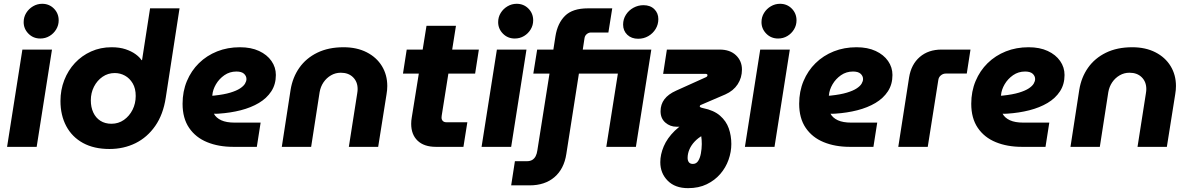

<svg xmlns="http://www.w3.org/2000/svg" viewBox="-20 -774 6269 1012"><path d="M17.3 0 98 -512.7H254L173.3 0ZM192.3 -571Q155 -571 129.8 -596.7Q104.7 -622.3 104.7 -657.3Q104.7 -684 118.2 -705.8Q131.7 -727.7 154 -740.8Q176.3 -754 202.3 -754Q239.3 -754 264.3 -728.7Q289.3 -703.3 289.3 -666.7Q289.3 -641 276.2 -619.2Q263 -597.3 241.2 -584.2Q219.3 -571 192.3 -571Z M557 11.3Q475.3 11.3 417.5 -20.3Q359.7 -52 329.2 -109.3Q298.7 -166.7 298.7 -241.7Q298.7 -300 318.7 -351.5Q338.7 -403 374.8 -441.8Q411 -480.7 460.3 -502.8Q509.7 -525 568 -525Q610.3 -525 641.7 -514.5Q673 -504 694.3 -488.5Q715.7 -473 726 -457H728.7L771 -730H926.3L853.7 -259.3Q840.3 -170.7 798.3 -110.3Q756.3 -50 694.2 -19.3Q632 11.3 557 11.3ZM567.3 -121.7Q604.3 -121.7 633.2 -142Q662 -162.3 678.7 -195.5Q695.3 -228.7 695.3 -268.3Q695.3 -307.7 679.5 -334.5Q663.7 -361.3 638.7 -375.2Q613.7 -389 585 -389Q549 -389 520.5 -369.3Q492 -349.7 475.3 -317Q458.7 -284.3 458.7 -245Q458.7 -209 471.7 -181Q484.7 -153 509.2 -137.3Q533.7 -121.7 567.3 -121.7Z M1209.7 0Q1132 0 1071.7 -24.7Q1011.3 -49.3 976.8 -100Q942.3 -150.7 942.3 -227Q942.3 -292.3 965.2 -346.8Q988 -401.3 1028.8 -441.3Q1069.7 -481.3 1124.7 -503.2Q1179.7 -525 1244.3 -525Q1303.3 -525 1345.5 -505.3Q1387.7 -485.7 1410.8 -452.5Q1434 -419.3 1434 -378.7Q1434 -329.3 1410 -292.7Q1386 -256 1344.5 -231.3Q1303 -206.7 1248.7 -192.8Q1194.3 -179 1133.3 -175Q1125.3 -174.3 1119.3 -174.3Q1113.3 -174.3 1107.3 -174.7Q1119 -152.7 1146 -140.2Q1173 -127.7 1217.3 -127.7H1353.7L1333.7 0ZM1098.7 -269.7Q1101 -269.7 1103.7 -269.7Q1106.3 -269.7 1110 -270.3Q1160.7 -275.7 1193.7 -285.7Q1226.7 -295.7 1245.3 -308Q1264 -320.3 1271.5 -333.2Q1279 -346 1279 -357.3Q1279 -373.3 1266.2 -385.2Q1253.3 -397 1226 -397Q1190.7 -397 1162.8 -377.7Q1135 -358.3 1118.3 -329.8Q1101.7 -301.3 1099.3 -273.3Q1099 -272 1098.8 -271.3Q1098.7 -270.7 1098.7 -269.7Z M1465.3 0 1511.7 -300.7Q1522.3 -366.3 1557.8 -416.8Q1593.3 -467.3 1652.3 -496.2Q1711.3 -525 1790.7 -525Q1860.7 -525 1912.7 -498.5Q1964.7 -472 1993 -425.7Q2021.3 -379.3 2021.3 -320.7Q2021.3 -311 2020.3 -299.3Q2019.3 -287.7 2017.3 -276.7L1973.3 0H1818.7L1863 -283Q1864 -288.7 1864.5 -294.5Q1865 -300.3 1865 -304.7Q1865 -343 1840.8 -366.8Q1816.7 -390.7 1776.3 -390.7Q1748.3 -390.7 1724.7 -377Q1701 -363.3 1685.3 -340.3Q1669.7 -317.3 1664.7 -288.3L1620 0Z M2277.7 0Q2215.3 0 2181.3 -32.3Q2147.3 -64.7 2147.3 -121.3Q2147.3 -137.7 2150.3 -154.7L2228 -638H2383.3L2310.3 -178Q2307.3 -161 2307.3 -154Q2307.3 -143.3 2314 -136.5Q2320.7 -129.7 2332 -129.7H2443.3L2422.7 0ZM2104 -386 2123.7 -512.7H2504L2484.3 -386Z M2518.3 0 2599 -512.7H2755L2674.3 0ZM2693.3 -571Q2656 -571 2630.8 -596.7Q2605.7 -622.3 2605.7 -657.3Q2605.7 -684 2619.2 -705.8Q2632.7 -727.7 2655 -740.8Q2677.3 -754 2703.3 -754Q2740.3 -754 2765.3 -728.7Q2790.3 -703.3 2790.3 -666.7Q2790.3 -641 2777.2 -619.2Q2764 -597.3 2742.2 -584.2Q2720.3 -571 2693.3 -571Z M2674.3 203 2694 75.7H2756.7Q2774.3 75.7 2785.7 68.7Q2797 61.7 2803.5 48.8Q2810 36 2812.3 18.7L2876.3 -386H2791L2811.3 -512.7H2896.7L2907.7 -583Q2918.7 -651.7 2958.3 -690.8Q2998 -730 3078.7 -730H3207L3186.7 -602.7H3095Q3083 -602.7 3073 -594.5Q3063 -586.3 3061 -573.7L3051.7 -512.7H3413L3331.7 0H3175.7L3236.7 -386H3031.3L2965 37.7Q2953 116.3 2902.5 159.7Q2852 203 2771.3 203ZM3343.7 -569.7Q3308.3 -569.7 3286.3 -590.8Q3264.3 -612 3264.3 -644.3Q3264.3 -673 3279.2 -696.3Q3294 -719.7 3318.8 -733.2Q3343.7 -746.7 3371.7 -746.7Q3407.3 -746.7 3428.7 -725.8Q3450 -705 3450 -673.3Q3450 -645 3435.7 -621.3Q3421.3 -597.7 3397.2 -583.7Q3373 -569.7 3343.7 -569.7Z M3606.7 217.7Q3538 217.7 3499.2 178.3Q3460.3 139 3460.3 80.7Q3460.3 40.3 3478.5 -2.7Q3496.7 -45.7 3536.5 -84.7Q3576.3 -123.7 3641.3 -152L3684.7 -61Q3659.7 -47.3 3641.5 -28Q3623.3 -8.7 3613.8 13.5Q3604.3 35.7 3604.3 58.3Q3604.3 72.3 3611 81.2Q3617.7 90 3632 90Q3649.7 90 3659.7 74.7Q3669.7 59.3 3674.2 35.2Q3678.7 11 3679 -14.7Q3679 -37 3676 -57.3Q3673 -77.7 3668.3 -90Q3662 -98.7 3644.2 -102Q3626.3 -105.3 3613.7 -106H3546Q3512 -106 3486.8 -128Q3461.7 -150 3461.7 -187.7Q3461.7 -223.7 3482 -250.7Q3502.3 -277.7 3544 -296.3L3700 -366.7Q3705 -368.7 3707 -371.7Q3709 -374.7 3709 -377.3Q3709 -384.7 3699 -384.7H3475.3L3495 -512.7H3773Q3827.7 -512.7 3859.2 -482.7Q3890.7 -452.7 3890.7 -407.3Q3890.7 -364.3 3868.2 -329.8Q3845.7 -295.3 3803 -276.3L3674.3 -221Q3671.3 -220 3669.8 -217.8Q3668.3 -215.7 3668.3 -213.7Q3668.3 -208.7 3677.3 -206.3L3686.3 -204Q3742.7 -192.7 3775.2 -164.3Q3807.7 -136 3821.2 -97.5Q3834.7 -59 3834.7 -15Q3834.7 26.7 3820 68.2Q3805.3 109.7 3776.3 143.2Q3747.3 176.7 3705 197.2Q3662.7 217.7 3606.7 217.7Z M3906.3 0 3987 -512.7H4143L4062.3 0ZM4081.3 -571Q4044 -571 4018.8 -596.7Q3993.7 -622.3 3993.7 -657.3Q3993.7 -684 4007.2 -705.8Q4020.7 -727.7 4043 -740.8Q4065.3 -754 4091.3 -754Q4128.3 -754 4153.3 -728.7Q4178.3 -703.3 4178.3 -666.7Q4178.3 -641 4165.2 -619.2Q4152 -597.3 4130.2 -584.2Q4108.3 -571 4081.3 -571Z M4459.7 0Q4382 0 4321.7 -24.7Q4261.3 -49.3 4226.8 -100Q4192.3 -150.7 4192.3 -227Q4192.3 -292.3 4215.2 -346.8Q4238 -401.3 4278.8 -441.3Q4319.7 -481.3 4374.7 -503.2Q4429.7 -525 4494.3 -525Q4553.3 -525 4595.5 -505.3Q4637.7 -485.7 4660.8 -452.5Q4684 -419.3 4684 -378.7Q4684 -329.3 4660 -292.7Q4636 -256 4594.5 -231.3Q4553 -206.7 4498.7 -192.8Q4444.3 -179 4383.3 -175Q4375.3 -174.3 4369.3 -174.3Q4363.3 -174.3 4357.3 -174.7Q4369 -152.7 4396 -140.2Q4423 -127.7 4467.3 -127.7H4603.7L4583.7 0ZM4348.7 -269.7Q4351 -269.7 4353.7 -269.7Q4356.3 -269.7 4360 -270.3Q4410.7 -275.7 4443.7 -285.7Q4476.7 -295.7 4495.3 -308Q4514 -320.3 4521.5 -333.2Q4529 -346 4529 -357.3Q4529 -373.3 4516.2 -385.2Q4503.3 -397 4476 -397Q4440.7 -397 4412.8 -377.7Q4385 -358.3 4368.3 -329.8Q4351.7 -301.3 4349.3 -273.3Q4349 -272 4348.8 -271.3Q4348.7 -270.7 4348.7 -269.7Z M4714.7 0 4771.7 -366Q4782.7 -434.7 4828 -473.7Q4873.3 -512.7 4942.7 -512.7H5095.3L5075.7 -386.3H4965Q4950.7 -386.3 4939.2 -376.8Q4927.7 -367.3 4925.7 -352.3L4870 0Z M5366.7 0Q5289 0 5228.7 -24.7Q5168.3 -49.3 5133.8 -100Q5099.3 -150.7 5099.3 -227Q5099.3 -292.3 5122.2 -346.8Q5145 -401.3 5185.8 -441.3Q5226.7 -481.3 5281.7 -503.2Q5336.7 -525 5401.3 -525Q5460.3 -525 5502.5 -505.3Q5544.7 -485.7 5567.8 -452.5Q5591 -419.3 5591 -378.7Q5591 -329.3 5567 -292.7Q5543 -256 5501.5 -231.3Q5460 -206.7 5405.7 -192.8Q5351.3 -179 5290.3 -175Q5282.3 -174.3 5276.3 -174.3Q5270.3 -174.3 5264.3 -174.7Q5276 -152.7 5303 -140.2Q5330 -127.7 5374.3 -127.7H5510.7L5490.7 0ZM5255.7 -269.7Q5258 -269.7 5260.7 -269.7Q5263.3 -269.7 5267 -270.3Q5317.7 -275.7 5350.7 -285.7Q5383.7 -295.7 5402.3 -308Q5421 -320.3 5428.5 -333.2Q5436 -346 5436 -357.3Q5436 -373.3 5423.2 -385.2Q5410.3 -397 5383 -397Q5347.7 -397 5319.8 -377.7Q5292 -358.3 5275.3 -329.8Q5258.7 -301.3 5256.3 -273.3Q5256 -272 5255.8 -271.3Q5255.7 -270.7 5255.7 -269.7Z M5622.3 0 5668.7 -300.7Q5679.3 -366.3 5714.8 -416.8Q5750.3 -467.3 5809.3 -496.2Q5868.3 -525 5947.7 -525Q6017.7 -525 6069.7 -498.5Q6121.7 -472 6150 -425.7Q6178.3 -379.3 6178.3 -320.7Q6178.3 -311 6177.3 -299.3Q6176.3 -287.7 6174.3 -276.7L6130.3 0H5975.7L6020 -283Q6021 -288.7 6021.5 -294.5Q6022 -300.3 6022 -304.7Q6022 -343 5997.8 -366.8Q5973.7 -390.7 5933.3 -390.7Q5905.3 -390.7 5881.7 -377Q5858 -363.3 5842.3 -340.3Q5826.7 -317.3 5821.7 -288.3L5777 0Z"/></svg>

Font: MuseoModerno Thin
Style: Italic
Weight: 100
Italic angle: -9°
Designer: Pablo Cosgaya, Héctor Gatti, Marcela Romero, and the Authors of The MuseoModerno Project.
Foundry: Omnibus-Type Team
Version: Version 1.003